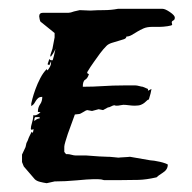

<svg xmlns="http://www.w3.org/2000/svg" viewBox="-20 -422 437 436"><path d="M260 -184Q258 -184 253.5 -183Q249 -182 245 -182H243L240 -183Q237 -183 232.5 -180.5Q228 -178 225 -178L214 -172L204 -174L189 -170L178 -172Q176 -172 169 -167.5Q162 -163 159 -163L150 -162L134 -118Q131 -109 128.5 -100.5Q126 -92 126 -89V-77L130 -72H134Q137 -72 142.5 -70.5Q148 -69 151 -69H175Q212 -66 224 -66H228Q230 -66 239 -65Q248 -64 249 -64Q250 -64 254 -64.5Q258 -65 262.5 -65Q267 -65 270.5 -65.5Q274 -66 275 -66L321 -58Q324 -58 330.5 -57Q337 -56 343.5 -54.5Q350 -53 355.5 -51Q361 -49 361 -48Q361 -37 350 -30Q339 -23 335 -19H334Q312 -14 294.5 -13.5Q277 -13 255 -13H216Q210 -15 203.5 -15Q197 -15 190 -15Q181 -15 154.5 -12.5Q128 -10 104 -10L86 -6Q79 -7 71 -9Q63 -11 59 -15L34 -44L30 -54V-71L38 -88Q38 -89 40 -97L43 -103Q45 -109 47 -113Q49 -117 52 -123L54 -120Q56 -124 56 -127V-129L52 -127L50 -129Q50 -135 52.5 -142.5Q55 -150 56 -161Q57 -160 59 -160Q62 -160 66 -162.5Q70 -165 72 -167L66 -168Q66 -178 71 -185Q76 -192 76 -202Q70 -202 67 -199.5Q64 -197 62 -194Q60 -191 58 -187.5Q56 -184 51 -181V-187Q51 -188 53.5 -197.5Q56 -207 60.5 -219.5Q65 -232 71.5 -244.5Q78 -257 86 -265L88 -262Q91 -266 93.5 -270.5Q96 -275 96 -280V-283L92 -274L88 -276L92 -288L94 -286Q95 -285 99 -285Q100 -285 102.5 -295.5Q105 -306 106 -311Q104 -306 100.5 -300.5Q97 -295 96 -294H94Q94 -297 97 -305Q100 -313 100 -316L104 -337V-347L83 -364L73 -372Q71 -373 70 -378.5Q69 -384 69 -385Q69 -393 78 -393H136Q140 -393 148 -396L161 -399L185 -398Q201 -399 216.5 -399Q232 -399 248 -402H349Q355 -402 366 -394.5Q377 -387 377 -382Q377 -377 373.5 -375.5Q370 -374 370 -371L371 -366Q371 -364 360.5 -362.5Q350 -361 343 -361H326Q314 -361 306 -357.5Q298 -354 291.5 -350Q285 -346 279 -342.5Q273 -339 267 -339Q267 -335 261.5 -333Q256 -331 248.5 -329Q241 -327 233.5 -324.5Q226 -322 222 -318Q214 -310 207 -300.5Q200 -291 193 -281Q185 -270 178 -258Q178 -254 182 -254Q179 -244 173.5 -241Q168 -238 168 -225Q192 -225 214 -226.5Q236 -228 260 -228H288Q291 -228 296.5 -226.5Q302 -225 304 -225L316 -220V-216L324 -220L322 -210L318 -196Q316 -196 314 -194Q312 -192 308.5 -189Q305 -186 300 -184Q295 -182 286 -182Q280 -182 272.5 -183Q265 -184 260 -184ZM60 -156Q58 -154 58 -151V-147Q64 -153 70 -153V-156Z"/></svg>

Font: East Sea Dokdo
Style: Regular
Weight: 400
Designer: YoonDesign Inc.
Foundry: YoonDesign Inc.
Version: Version 1.00